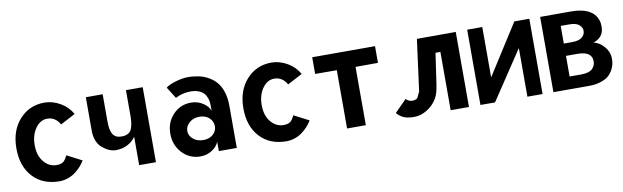

<svg xmlns="http://www.w3.org/2000/svg" viewBox="-39 -923 4288 1321"><g transform="rotate(-10 2105.0 -262.0)"><path d="M374 -369.1 478 -423.8C459 -458 432.1 -485.4 396.5 -505.9C360.8 -526.4 323.7 -537.1 286.1 -537.1C215.3 -537.1 156.7 -511.2 110.8 -460C64.9 -408.7 42 -341.8 42 -259.8C42 -176.8 64.5 -110.4 110.4 -60.5C156.2 -10.7 218.3 14.2 295.9 14.2C315.9 14.2 335.4 10.7 354.5 4.4C373.5 -2 390.1 -10.7 405.3 -22C420.4 -33.2 434.1 -44.9 445.8 -58.1C457.5 -71.3 467.8 -85 476.6 -99.6L372.1 -153.8C369.1 -147.5 365.2 -140.6 361.3 -134.3C357.4 -127.9 353.5 -122.1 348.6 -116.7C343.8 -111.3 336.9 -107.4 328.1 -104C319.3 -100.6 308.1 -99.1 295.9 -99.1C260.3 -99.1 230.5 -113.8 206.1 -143.6C181.6 -173.3 169.9 -212.4 169.9 -259.8C169.9 -307.6 181.6 -346.7 204.1 -377.9C226.6 -409.2 253.9 -424.8 286.1 -424.8C323.7 -424.8 353 -406.2 374 -369.1Z M854 -523.9V-336.4C854 -316.9 852.1 -300.3 849.1 -285.6C846.2 -271 842.8 -259.3 838.9 -250.5C835 -241.7 829.6 -234.9 821.8 -229.5C814 -224.1 805.7 -220.2 797.9 -218.3C790 -216.3 780.8 -215.3 770.5 -215.3C760.3 -215.3 751 -216.3 743.7 -218.3C736.3 -220.2 729 -223.6 722.2 -229C715.3 -234.4 710 -241.2 705.6 -250C701.2 -258.8 697.3 -270.5 694.8 -285.2C692.4 -299.8 691.4 -316.4 691.4 -335.9V-376V-523.9H573.7V-377.9V-288.1C573.7 -263.2 577.6 -240.2 585.9 -219.7C594.2 -199.2 606 -182.1 621.1 -169.4C636.2 -156.7 651.9 -146.5 668 -139.6C684.1 -132.8 699.7 -129.4 715.8 -129.4C746.1 -129.4 773.4 -135.7 797.9 -148.9C822.3 -162.1 840.8 -178.7 854 -198.7V0H971.2V-523.9Z M1319.8 -255.9C1348.6 -255.9 1371.1 -247.6 1388.2 -231.4C1405.3 -215.3 1413.6 -195.8 1413.6 -173.8C1413.6 -151.9 1405.3 -132.8 1388.2 -117.2C1371.1 -101.6 1348.6 -93.3 1319.8 -93.3C1291 -93.3 1267.1 -101.1 1248.5 -117.2C1230 -133.3 1220.7 -151.9 1220.7 -173.8C1220.7 -195.8 1230.5 -214.8 1249 -231.4C1267.6 -248 1291 -255.9 1319.8 -255.9ZM1278.3 -361.8C1229.5 -361.8 1188 -344.2 1153.8 -308.6C1119.6 -272.9 1102.5 -228.5 1102.5 -174.8C1102.5 -121.1 1120.1 -76.2 1154.3 -40C1188.5 -3.9 1230.5 14.2 1280.3 14.2C1312.5 14.2 1340.3 5.9 1364.3 -10.7C1388.2 -27.3 1403.8 -45.4 1410.6 -66.4V0H1536.1V-148.9V-297.4C1536.1 -332 1531.2 -363.3 1522.5 -391.1C1513.7 -418.9 1501.5 -441.9 1486.3 -460C1471.2 -478 1452.6 -492.7 1431.2 -504.9C1409.7 -517.1 1387.7 -525.4 1364.3 -530.3C1340.8 -535.2 1315.9 -538.1 1289.1 -538.1C1263.2 -538.1 1234.4 -533.2 1202.6 -523.9C1170.9 -514.6 1147.9 -503.9 1133.3 -492.2L1183.6 -412.1C1196.3 -417.5 1206.1 -421.9 1212.9 -424.8C1219.7 -427.7 1230.5 -430.7 1245.1 -433.6C1259.8 -436.5 1273.9 -438 1289.1 -438C1300.3 -438 1310.5 -437 1320.3 -435.5C1330.1 -434.1 1341.3 -430.7 1352.5 -425.8C1363.8 -420.9 1374 -413.6 1381.8 -405.3C1389.6 -397 1396 -385.7 1401.4 -371.6C1406.7 -357.4 1409.7 -340.3 1409.7 -321.3V-281.2C1403.3 -302.2 1387.7 -320.3 1363.3 -336.9C1338.9 -353.5 1310.5 -361.8 1278.3 -361.8Z M1960 -369.1 2064 -423.8C2044.9 -458 2018.1 -485.4 1982.4 -505.9C1946.8 -526.4 1909.7 -537.1 1872.1 -537.1C1801.3 -537.1 1742.7 -511.2 1696.8 -460C1650.9 -408.7 1627.9 -341.8 1627.9 -259.8C1627.9 -176.8 1650.4 -110.4 1696.3 -60.5C1742.2 -10.7 1804.2 14.2 1881.8 14.2C1901.9 14.2 1921.4 10.7 1940.4 4.4C1959.5 -2 1976.1 -10.7 1991.2 -22C2006.3 -33.2 2020 -44.9 2031.7 -58.1C2043.5 -71.3 2053.7 -85 2062.5 -99.6L1958 -153.8C1955.1 -147.5 1951.2 -140.6 1947.3 -134.3C1943.4 -127.9 1939.5 -122.1 1934.6 -116.7C1929.7 -111.3 1922.9 -107.4 1914.1 -104C1905.3 -100.6 1894 -99.1 1881.8 -99.1C1846.2 -99.1 1816.4 -113.8 1792 -143.6C1767.6 -173.3 1755.9 -212.4 1755.9 -259.8C1755.9 -307.6 1767.6 -346.7 1790 -377.9C1812.5 -409.2 1839.8 -424.8 1872.1 -424.8C1909.7 -424.8 1939 -406.2 1960 -369.1Z M2155.3 -524.4V-407.7L2306.6 -407.2V0H2437.5V-407.2L2594.2 -407.7V-524.4Z M3158.2 0V-524.4L2886.7 -523.9L2838.9 -164.1L2818.4 -121.6C2808.1 -113.8 2796.4 -109.9 2782.2 -109.9C2773.9 -109.9 2765.1 -112.3 2756.8 -116.2C2748.5 -120.1 2742.2 -125 2738.3 -130.4L2655.3 -46.4C2672.4 -27.3 2689.9 -14.2 2708.5 -7.8C2727.1 -1.5 2749.5 2 2776.4 2C2807.1 2 2837.4 -7.3 2866.7 -25.4C2896 -43.5 2919.4 -67.4 2937.5 -97.7C2949.2 -117.2 2958.5 -148.9 2964.8 -191.9L2996.1 -407.2H3030.3V0Z M3238.3 -525.9V0H3340.3L3566.4 -339.8V0H3672.4V-525.9H3567.9L3343.8 -174.3V-525.9Z M3876.5 -230.5H3955.1C4023.9 -230.5 4057.6 -207.5 4057.6 -161.1C4057.6 -139.6 4049.8 -121.6 4034.2 -107.4C4018.6 -93.3 3992.2 -86.4 3955.1 -86.4H3876.5ZM3876.5 -439.9H3933.6C3966.8 -439.9 3990.2 -434.1 4004.4 -421.9C4018.6 -409.7 4025.9 -396 4025.9 -378.9C4025.9 -361.8 4018.6 -347.2 4004.4 -335C3990.2 -322.8 3966.8 -316.4 3933.6 -316.4H3876.5ZM3748 -525.4V0.5H3997.1C4027.8 0.5 4055.2 -3.4 4078.6 -11.2C4102.1 -19 4120.1 -27.8 4133.3 -39.1C4146.5 -50.3 4156.7 -63.5 4165 -78.6C4173.3 -93.8 4178.7 -107.4 4181.2 -120.1C4183.6 -132.8 4184.6 -145.5 4184.6 -158.2C4184.6 -173.3 4181.2 -189.5 4174.3 -206.5C4167.5 -223.6 4155.3 -239.3 4138.7 -255.4C4122.1 -271.5 4102.1 -282.2 4079.1 -287.6C4101.6 -294.4 4119.1 -306.2 4132.8 -322.3C4146.5 -338.4 4152.8 -359.9 4152.8 -386.2C4152.8 -394.5 4152.3 -402.8 4151.4 -411.1C4150.4 -419.4 4147.5 -428.2 4144 -437.5C4140.6 -446.8 4135.7 -455.6 4129.9 -463.9C4124 -472.2 4116.7 -480 4106.9 -487.8C4097.2 -495.6 4085.9 -502 4073.2 -507.3C4060.5 -512.7 4044.9 -517.1 4026.4 -520.5C4007.8 -523.9 3987.8 -525.4 3965.3 -525.4Z"/></g></svg>

Font: Tuffy
Style: Bold
Weight: 700
Designer: Thatcher Ulrich, Karoly Barta, Michael Everson
Version: Version 001.270